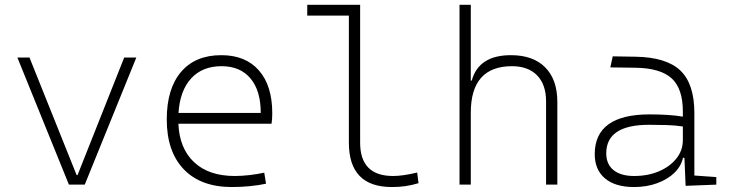

<svg xmlns="http://www.w3.org/2000/svg" viewBox="-20 -752 2970 782"><path d="M260.7 0 50.8 -517.6H100.1L292 -39.1H295.9L485.8 -517.6H535.2L325.2 0Z M924.3 9.8Q797.9 9.8 728.5 -62.5Q659.2 -134.8 659.2 -265.6Q659.2 -390.6 717.3 -459Q775.4 -527.3 881.3 -527.3Q980 -527.3 1034.4 -465.3Q1088.9 -403.3 1088.9 -291Q1088.9 -263.7 1085.9 -248H706.5Q710.9 -147 770.8 -91.1Q830.6 -35.2 936 -35.2Q963.4 -35.2 995.6 -38.8Q1027.8 -42.5 1056.2 -48.8L1063.5 -3.9Q1035.6 2.4 998.8 6.1Q961.9 9.8 924.3 9.8ZM707 -292H1042Q1042 -382.8 1000.2 -432.6Q958.5 -482.4 882.3 -482.4Q804.2 -482.4 758.5 -432.6Q712.9 -382.8 707 -292Z M1576.2 9.8Q1400.9 9.8 1400.9 -170.9V-688.5H1231.4V-732.4H1446.8V-170.9Q1446.8 -35.2 1581.1 -35.2Q1620.6 -35.2 1679.2 -49.3L1684.6 -5.9Q1656.7 2.4 1631.1 6.1Q1605.5 9.8 1576.2 9.8Z M2204.1 0V-338.9Q2204.1 -407.7 2167.5 -445.1Q2130.9 -482.4 2065.4 -482.4Q1897.5 -482.4 1897.5 -293V0H1851.6V-732.4H1897.5V-423.8H1901.4Q1929.7 -527.3 2061 -527.3Q2151.4 -527.3 2200.7 -477.5Q2250 -427.7 2250 -336.9V0Z M2772.5 4.9 2767.6 -109.4H2761.7Q2754.4 -75.2 2726.8 -48.3Q2699.2 -21.5 2656.7 -5.9Q2614.3 9.8 2562.5 9.8Q2485.8 9.8 2444.1 -25.4Q2402.3 -60.5 2402.3 -124Q2402.3 -286.1 2626 -286.1Q2664.1 -286.1 2699 -283.9Q2733.9 -281.7 2761.2 -276.9V-297.9Q2761.2 -391.1 2715.6 -432.9Q2669.9 -474.6 2568.4 -476.1L2465.8 -477.5L2475.6 -522.5L2568.4 -521Q2694.3 -519 2751.2 -464.6Q2808.1 -410.2 2808.1 -291.5V-37.1L2897.5 -30.8V0ZM2761.2 -236.8Q2730.5 -241.7 2693.6 -242.7Q2656.7 -243.7 2623.5 -243.7Q2449.2 -243.7 2449.2 -127.4Q2449.2 -83 2479 -59.1Q2508.8 -35.2 2562.5 -35.2Q2619.1 -35.2 2664.1 -54.4Q2709 -73.7 2735.1 -106.7Q2761.2 -139.6 2761.2 -181.2Z"/></svg>

Font: Cascadia Code NF ExtraLight
Style: Regular
Weight: 200
Monospace: yes
Designer: Aaron Bell
Foundry: Saja Typeworks
Version: Version 2404.023; ttfautohint (v1.8.4)